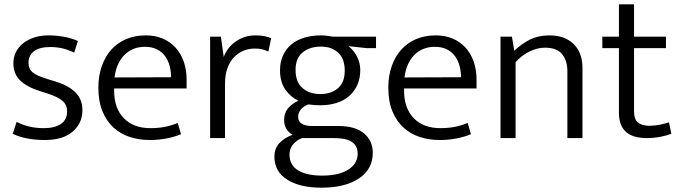

<svg xmlns="http://www.w3.org/2000/svg" viewBox="-20 -640 3153 890"><path d="M324 -396Q295 -410 268.5 -416Q242 -422 213 -422Q162 -422 137 -402Q112 -382 112 -350Q112 -321 131.5 -304.5Q151 -288 205 -272L235 -263Q297 -244 329.5 -212Q362 -180 362 -129Q362 -69 317 -30Q272 9 188 9Q143 9 105 1.5Q67 -6 39 -20L57 -75Q84 -61 115 -53.5Q146 -46 183 -46Q234 -46 262.5 -65.5Q291 -85 291 -123Q291 -155 268.5 -173.5Q246 -192 196 -208L164 -218Q102 -238 72 -268.5Q42 -299 42 -346Q42 -375 54 -399Q66 -423 88 -440Q110 -457 139.5 -466.5Q169 -476 205 -476Q238 -476 274 -470Q310 -464 341 -450Z M845 -230H509V-221Q509 -138 554 -92Q599 -46 677 -46Q712 -46 742 -51.5Q772 -57 804 -70L819 -18Q791 -6 753.5 1.5Q716 9 674 9Q625 9 582 -5Q539 -19 506.5 -48.5Q474 -78 455 -124Q436 -170 436 -234Q436 -289 452 -334Q468 -379 496.5 -410.5Q525 -442 565.5 -459Q606 -476 656 -476Q699 -476 733.5 -461.5Q768 -447 793 -420Q818 -393 831.5 -355Q845 -317 845 -271ZM773 -282Q773 -310 766 -335.5Q759 -361 744.5 -380.5Q730 -400 707 -411.5Q684 -423 652 -423Q594 -423 556.5 -385Q519 -347 511 -281Z M954 0V-470H1004L1017 -376Q1034 -421 1074 -448.5Q1114 -476 1165 -476Q1190 -476 1208 -472Q1226 -468 1237 -463L1224 -401Q1212 -407 1197 -411Q1182 -415 1162 -415Q1133 -415 1108 -404.5Q1083 -394 1064 -374Q1045 -354 1034 -323Q1023 -292 1023 -252V0Z M1278 -314Q1278 -353 1292 -383.5Q1306 -414 1331 -434.5Q1356 -455 1391 -465.5Q1426 -476 1467 -476Q1484 -476 1497.5 -474Q1511 -472 1524 -470H1723V-417H1679L1595 -426Q1620 -407 1635 -377.5Q1650 -348 1650 -315Q1650 -276 1636 -245.5Q1622 -215 1597.5 -194Q1573 -173 1539 -162.5Q1505 -152 1465 -152Q1451 -152 1437.5 -153Q1424 -154 1410 -156Q1387 -148 1374.5 -132.5Q1362 -117 1362 -100Q1362 -76 1379.5 -66Q1397 -56 1425 -56H1548Q1626 -56 1667 -22Q1708 12 1708 69Q1708 144 1644 187Q1580 230 1470 230Q1370 230 1311 192.5Q1252 155 1252 86Q1252 49 1274.5 24Q1297 -1 1336 -15Q1318 -26 1307.5 -42.5Q1297 -59 1297 -85Q1297 -117 1315.5 -138.5Q1334 -160 1363 -173Q1327 -190 1302.5 -225Q1278 -260 1278 -314ZM1380 0Q1353 11 1337.5 30.5Q1322 50 1322 76Q1322 125 1361.5 149.5Q1401 174 1473 174Q1517 174 1548.5 165.5Q1580 157 1600 142.5Q1620 128 1629 110Q1638 92 1638 74Q1638 52 1629.5 37.5Q1621 23 1605.5 14.5Q1590 6 1569 3Q1548 0 1523 0ZM1578 -312Q1578 -368 1547.5 -396Q1517 -424 1467 -424Q1416 -424 1383 -397Q1350 -370 1350 -316Q1350 -259 1382.5 -231.5Q1415 -204 1465 -204Q1515 -204 1546.5 -231Q1578 -258 1578 -312Z M2189 -230H1853V-221Q1853 -138 1898 -92Q1943 -46 2021 -46Q2056 -46 2086 -51.5Q2116 -57 2148 -70L2163 -18Q2135 -6 2097.5 1.5Q2060 9 2018 9Q1969 9 1926 -5Q1883 -19 1850.5 -48.5Q1818 -78 1799 -124Q1780 -170 1780 -234Q1780 -289 1796 -334Q1812 -379 1840.5 -410.5Q1869 -442 1909.5 -459Q1950 -476 2000 -476Q2043 -476 2077.5 -461.5Q2112 -447 2137 -420Q2162 -393 2175.5 -355Q2189 -317 2189 -271ZM2117 -282Q2117 -310 2110 -335.5Q2103 -361 2088.5 -380.5Q2074 -400 2051 -411.5Q2028 -423 1996 -423Q1938 -423 1900.5 -385Q1863 -347 1855 -281Z M2370 0H2300V-470H2353L2364 -405Q2399 -438 2437.5 -457Q2476 -476 2526 -476Q2598 -476 2639 -436Q2680 -396 2680 -324V0H2610V-311Q2610 -358 2586 -388.5Q2562 -419 2506 -419Q2471 -419 2435 -401.5Q2399 -384 2370 -352Z M3067 -417H2919V-126Q2919 -85 2938.5 -71Q2958 -57 2990 -57Q3015 -57 3039 -62Q3063 -67 3081 -73L3092 -20Q3072 -12 3042 -6Q3012 0 2977 0Q2849 0 2849 -117V-417H2772V-470H2849V-620H2919V-470H3067Z"/></svg>

Font: Ek Mukta Light
Style: Regular
Weight: 300
Designer: Girish Dalvi and Yashodeep Gholap
Foundry: Ek Type
Version: Version 2.538;PS 1.002;hotconv 16.6.51;makeotf.lib2.5.65220;